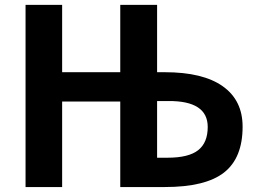

<svg xmlns="http://www.w3.org/2000/svg" viewBox="-20 -752 1040 774"><path d="M613.3 -116.2H655.3Q740.2 -116.2 778.8 -146.5Q817.4 -176.8 817.4 -240.2Q817.4 -345.7 659.2 -344.7H613.3ZM464.8 -342.8H230.5V2H83V-732.4H230.5V-460.9H464.8V-732.4H613.3V-460.9H644.5Q797.9 -460.9 877.9 -404.3Q958 -347.7 958 -241.2Q958 -115.2 883.3 -56.6Q808.6 2 644.5 2H607.4H464.8Z"/></svg>

Font: Gen Shin Gothic Bold
Style: Bold
Weight: 700
Designer: [Source Han Sans]
Ryoko NISHIZUKA  (kana & ideographs); Paul D. Hunt (Latin, Greek & Cyrillic); Wenlong ZHANG  (bopomofo
Version: Version 1.002.20150607